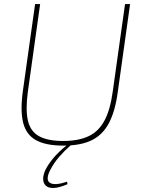

<svg xmlns="http://www.w3.org/2000/svg" viewBox="-20 -710 707 952"><path d="M625 -690 564 -254Q551 -158 520 -99.5Q489 -41 434.5 -14.5Q380 12 294 12Q207 12 158.5 -15Q110 -42 95 -101Q80 -160 93 -256L154 -690H179L118 -254Q106 -165 118.5 -111.5Q131 -58 174 -34.5Q217 -11 293 -11Q370 -11 420 -35Q470 -59 498.5 -113Q527 -167 539 -256L600 -690ZM315 7 332 9Q301 36 273.5 67.5Q246 99 227 137Q205 183 228.5 197Q252 211 312 191L315 203Q274 221 247 222Q220 223 207 210.5Q194 198 194 177Q194 156 206 131Q219 105 244 74.5Q269 44 315 7Z"/></svg>

Font: Exo 2 Thin
Style: Italic
Weight: 250
Italic angle: -8°
Designer: Natanael Gama
Foundry: Natanael Gama
Version: Version 2.010